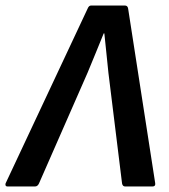

<svg xmlns="http://www.w3.org/2000/svg" viewBox="-48 -675 611 695"><path d="M-21.1 0Q-25.8 0 -27.5 -3.2Q-29.1 -6.4 -27.8 -11.1L269.2 -643.9Q273.6 -655 281.7 -655H404Q414.1 -655 415.8 -643.9L513.8 -11.8Q515.5 0 504 0H405Q395.8 0 393.8 -11.1L344.4 -411.9Q340.8 -447.6 337.1 -483Q333.3 -518.4 329.7 -554.1H327.4Q313.1 -518.4 298.3 -482.8Q283.5 -447.2 268.9 -411.5L93.2 -11.1Q88.2 0 78.7 0Z"/></svg>

Font: Sofia Sans Semi Condensed
Style: Italic
Weight: 400
Italic angle: -9°
Designer: Botio Nikoltchev, Ani Petrova
Foundry: lettersoup
Version: Version 4.101